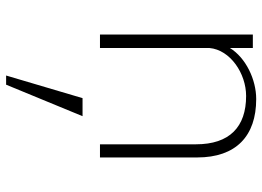

<svg xmlns="http://www.w3.org/2000/svg" viewBox="-135 -416 858 628"><g transform="rotate(90 294.0 -102.0)"><path d="M137 -358C143 -426 220 -478 294 -478C395 -478 452 -424 452 -314V0H495V-318C495 -445 425 -511 304 -511C240 -511 169 -477 137 -425V-500H93V0H137ZM360 57H301L227 307H257Z"/></g></svg>

Font: Perun ExtraLight
Style: Regular
Weight: 200
Foundry: Copyright (c) Stefan Peev, Context Ltd, 2016
Version: Version 1.089